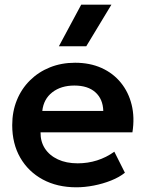

<svg xmlns="http://www.w3.org/2000/svg" viewBox="-20 -782 620 817"><path d="M305 15Q223.5 15 162 -18.2Q100.5 -51.5 66.2 -111Q32 -170.5 32 -249.5Q32 -307.5 51.8 -356Q71.5 -404.5 107.8 -440.2Q144 -476 192.8 -495.5Q241.5 -515 299.5 -515Q362.5 -515 412 -492.8Q461.5 -470.5 494.2 -430.2Q527 -390 540.2 -336.2Q553.5 -282.5 543.5 -219H152.5Q152 -179.5 171.2 -150Q190.5 -120.5 226.2 -103.8Q262 -87 310.5 -87Q353.5 -87 393 -99.5Q432.5 -112 466.5 -136.5L511.5 -47Q488 -28 453 -14Q418 0 379.2 7.5Q340.5 15 305 15ZM160 -310H419.5Q418 -360.5 386 -389.2Q354 -418 296.5 -418Q239.5 -418 202.5 -389.2Q165.5 -360.5 160 -310ZM230.5 -585 325.5 -762H454L347 -585Z"/></svg>

Font: Geologica Roman Medium
Style: Regular
Weight: 500
Designer: Sindre Bremnes, Frode Helland
Foundry: Monokrom Skriftforlag AS
Version: Version 1.010;gftools[0.9.28]